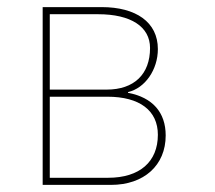

<svg xmlns="http://www.w3.org/2000/svg" viewBox="-20 -520 604 540"><path d="M282 -248C373 -248 424 -209 424 -141C424 -65 373 -20 284 -20H120V-248ZM256 -480C348 -480 402 -445 402 -385C402 -311 357 -268 280 -268H120V-480ZM292 0C385 0 446 -55 446 -139C446 -204 409 -246 340 -259V-261C388 -272 424 -324 424 -382C424 -458 362 -500 266 -500H100V0Z"/></svg>

Font: Perun Thin
Style: Regular
Weight: 100
Foundry: Copyright (c) Stefan Peev, Context Ltd, 2016
Version: Version 1.089